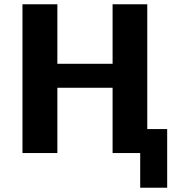

<svg xmlns="http://www.w3.org/2000/svg" viewBox="-20 -715 847 897"><path d="M85 0V-695H248V-417H506V-695H668V-112H761V162H635V0H506V-305H248V0Z"/></svg>

Font: Coval
Style: Black
Weight: 1000
Foundry: Context Ltd
Version: Version 001.000